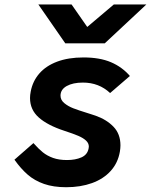

<svg xmlns="http://www.w3.org/2000/svg" viewBox="-20 -812 664 844"><path d="M43.5 -110 127 -183Q149 -158 168.2 -142.5Q187.5 -127 213.2 -117.8Q239 -108.5 274.5 -108.5Q311.5 -108.5 338 -120.2Q364.5 -132 369.5 -159.5Q370.5 -165.5 370.5 -167.5Q370.5 -182.5 358.2 -194Q346 -205.5 323.8 -215Q301.5 -224.5 263 -237Q189.5 -261 150.8 -295.2Q112 -329.5 112 -381Q112 -394.5 115 -409.5Q123.5 -455 152.8 -488.8Q182 -522.5 231.2 -541Q280.5 -559.5 347 -559.5Q418.5 -559.5 467.8 -538.5Q517 -517.5 551 -478L464 -403Q415 -449 344.5 -449Q300.5 -449 273.2 -433.8Q246 -418.5 246 -391.5Q246 -372.5 262.5 -358.8Q279 -345 302.2 -336Q325.5 -327 361.5 -316Q370.5 -313 380.2 -310Q390 -307 400 -303.5Q448.5 -286.5 479 -254.8Q509.5 -223 509.5 -173Q509.5 -161.5 507 -145.5Q498.5 -96 466.8 -60.8Q435 -25.5 384.5 -7.2Q334 11 271 11Q215 11 173.5 -3.5Q132 -18 101.8 -44.2Q71.5 -70.5 43.5 -110ZM148.5 -792.5H294.5L363.5 -693.5L480.5 -792.5H623.5L440.5 -621.5H267Z"/></svg>

Font: JuliaMono ExtraBoldItalic
Style: Regular
Weight: 800
Italic angle: -9°
Monospace: yes
Designer: cormullion
Foundry: corm
Version: Version 0.049; ttfautohint (v1.8.4)